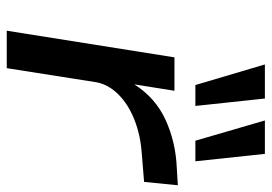

<svg xmlns="http://www.w3.org/2000/svg" viewBox="-138 -667 805 569"><g transform="rotate(90 264.5 -382.5)"><path d="M71 0 150 -497H249L230 -378Q270 -441 336 -471Q402 -501 479 -504L529 -507L519 -407L433 -400Q379 -396 334 -378Q289 -360 260 -331Q231 -302 224 -267L182 0ZM397 -559 337 -765H436L458 -559ZM232 -559 171 -765H272L294 -559Z"/></g></svg>

Font: Nunito Sans 7pt Expanded Medium
Style: Italic
Weight: 500
Width: 7
Italic angle: -9°
Designer: Vernon Adams
Foundry: Vernon Adams
Version: Version 3.101;gftools[0.9.27]